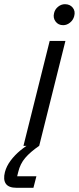

<svg xmlns="http://www.w3.org/2000/svg" viewBox="-91 -695 376 915"><path d="M20.8 0 145.8 -500H220.8L95.8 0ZM210 -575Q186.7 -575 173.8 -592.5Q160.8 -610 166.7 -632.5Q170.8 -650.8 185.8 -662.9Q200.8 -675 218.3 -675Q242.5 -675 255.8 -658.3Q269.2 -641.7 262.5 -617.5Q257.5 -599.2 242.5 -587.1Q227.5 -575 210 -575ZM-11.7 200Q-50 200 -63.3 180.4Q-76.7 160.8 -67.5 125Q-60 96.7 -40.4 70.4Q-20.8 44.2 5.4 22.5Q31.7 0.8 57.5 -13.3L95.8 0Q53.3 29.2 29.2 57.5Q5 85.8 -4.2 125L-9.2 145H82.5L68.3 200Z"/></svg>

Font: Funnel Sans Light
Style: Italic
Weight: 300
Italic angle: -14.036°
Designer: NORD ID, Kristian Moeller
Foundry: Dicotype
Version: Version 1.000